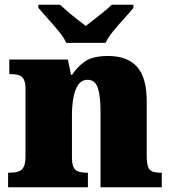

<svg xmlns="http://www.w3.org/2000/svg" viewBox="-20 -786 723 806"><path d="M14 0V-61H18Q41 -61 56 -65.5Q71 -70 79 -84.5Q87 -99 87 -128V-412Q87 -439 80 -452.5Q73 -466 59 -470.5Q45 -475 23 -475H19V-536H265L278 -472H283Q302 -503 335 -527Q368 -551 434 -551Q514 -551 555 -506Q596 -461 596 -360V-131Q596 -101 601.5 -86Q607 -71 620 -66Q633 -61 655 -61H659V0H402V-317Q402 -381 391 -416Q380 -451 348 -451Q323 -451 308.5 -430Q294 -409 288 -375Q282 -341 282 -301V-125Q282 -98 288.5 -84.5Q295 -71 309 -66Q323 -61 345 -61H349V0ZM258 -606Q248 -629 226 -655.5Q204 -682 180.5 -708Q157 -734 141 -753V-766H232Q243 -756 262.5 -739Q282 -722 303.5 -705.5Q325 -689 340 -677Q355 -689 376.5 -705.5Q398 -722 418.5 -739Q439 -756 449 -766H540V-753Q525 -734 501 -708Q477 -682 455.5 -655.5Q434 -629 423 -606Z"/></svg>

Font: Noto Serif Khmer Black
Style: Regular
Weight: 900
Version: Version 2.003